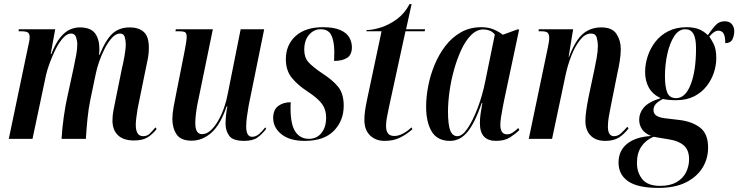

<svg xmlns="http://www.w3.org/2000/svg" viewBox="-20 -679 3611 939"><path d="M635 8Q584 8 557 -17.5Q530 -43 530 -90Q530 -114 535 -140Q540 -166 546 -195L576 -343Q582 -367 588.5 -402.5Q595 -438 595 -464Q595 -481 590 -498Q585 -515 567 -515Q547 -515 528 -494.5Q509 -474 493 -443Q477 -412 465.5 -379Q454 -346 449 -321L422 -192Q413 -149 408 -99.5Q403 -50 400 0H281Q284 -51 292 -108.5Q300 -166 311 -213L339 -342Q348 -384 353 -412Q358 -440 358 -463Q358 -479 352 -497Q346 -515 327 -515Q308 -515 288.5 -493.5Q269 -472 252.5 -439Q236 -406 223.5 -372Q211 -338 205 -312L139 0H23L117 -449Q120 -462 122.5 -474.5Q125 -487 125 -497Q125 -514 116.5 -520Q108 -526 83 -526H71L72 -536H250L228 -415H231Q252 -468 275 -496Q298 -524 322 -534.5Q346 -545 370 -545Q423 -545 444.5 -516.5Q466 -488 466 -440Q466 -433 465.5 -425.5Q465 -418 464 -411H467Q499 -488 532 -516.5Q565 -545 615 -545Q658 -545 683 -523Q708 -501 708 -446Q708 -413 701 -382Q694 -351 689 -324L653 -147Q649 -123 646.5 -102Q644 -81 644 -69Q644 -13 680 -13Q700 -13 713 -26Q726 -39 740 -56L746 -48Q726 -22 701.5 -7Q677 8 635 8Z M1174 10Q1119 10 1101 -15Q1083 -40 1083 -74Q1083 -89 1085.5 -115.5Q1088 -142 1092 -158H1088Q1058 -69 1014 -30Q970 9 917 9Q864 9 843.5 -22Q823 -53 823 -97Q823 -122 829 -156Q835 -190 841 -218L883 -430Q888 -455 890.5 -472.5Q893 -490 893 -499Q893 -514 887 -520Q881 -526 856 -526H838L840 -536H1021L950 -191Q943 -161 939 -129Q935 -97 935 -79Q935 -49 943.5 -36Q952 -23 968 -23Q990 -23 1010 -41Q1030 -59 1047 -88.5Q1064 -118 1076 -152.5Q1088 -187 1094 -221L1157 -536H1272L1196 -162Q1191 -134 1187.5 -107.5Q1184 -81 1184 -61Q1184 -10 1213 -10Q1231 -10 1247 -23.5Q1263 -37 1277 -56L1282 -49Q1263 -24 1240 -7Q1217 10 1174 10Z M1470 10Q1397 10 1356.5 -22.5Q1316 -55 1316 -102Q1316 -142 1340.5 -160.5Q1365 -179 1402 -179Q1401 -170 1401 -161Q1401 -152 1401 -143Q1402 -67 1425.5 -33.5Q1449 0 1491 0Q1529 0 1552 -28.5Q1575 -57 1575 -104Q1575 -143 1555 -170.5Q1535 -198 1485 -231Q1437 -262 1407.5 -298Q1378 -334 1378 -389Q1378 -460 1426 -503Q1474 -546 1559 -546Q1613 -546 1644.5 -532Q1676 -518 1688.5 -495.5Q1701 -473 1701 -448Q1701 -411 1677.5 -396Q1654 -381 1614 -381Q1614 -394 1614.5 -405.5Q1615 -417 1615 -428Q1614 -481 1599.5 -508.5Q1585 -536 1548 -536Q1515 -536 1491.5 -509Q1468 -482 1468 -435Q1468 -398 1488.5 -375Q1509 -352 1555 -321Q1608 -287 1634.5 -253.5Q1661 -220 1661 -162Q1661 -89 1613 -39.5Q1565 10 1470 10Z M1861 10Q1817 10 1789.5 -17Q1762 -44 1762 -92Q1762 -112 1765 -135Q1768 -158 1775 -191L1846 -526H1772L1773 -532Q1802 -532 1842 -544.5Q1882 -557 1920.5 -585Q1959 -613 1983 -659H1993L1966 -536H2059L2057 -526H1963L1881 -149Q1874 -116 1871 -97.5Q1868 -79 1868 -63Q1868 -39 1877.5 -26.5Q1887 -14 1909 -14Q1928 -14 1950.5 -25.5Q1973 -37 1992 -56L1997 -47Q1970 -23 1937.5 -6.5Q1905 10 1861 10Z M2181 10Q2119 10 2091.5 -35.5Q2064 -81 2064 -157Q2064 -204 2074 -257Q2084 -310 2105 -361Q2126 -412 2158 -454Q2190 -496 2234 -521Q2278 -546 2334 -546Q2369 -546 2395.5 -534.5Q2422 -523 2439 -509L2510 -535H2519L2446 -191Q2443 -176 2438.5 -153Q2434 -130 2430.5 -107Q2427 -84 2427 -68Q2427 -22 2460 -22Q2474 -22 2487 -30.5Q2500 -39 2515 -53L2520 -43Q2502 -25 2475 -7.5Q2448 10 2406 10Q2327 10 2327 -76Q2327 -100 2330.5 -123.5Q2334 -147 2339 -175H2336Q2302 -77 2266 -33.5Q2230 10 2181 10ZM2217 -13Q2241 -13 2267 -51.5Q2293 -90 2316.5 -152Q2340 -214 2354 -285L2400 -510Q2389 -524 2374.5 -529.5Q2360 -535 2344 -535Q2312 -535 2285 -508.5Q2258 -482 2237 -437.5Q2216 -393 2201 -339.5Q2186 -286 2178.5 -232.5Q2171 -179 2171 -134Q2171 -69 2182 -41Q2193 -13 2217 -13Z M2940 10Q2894 10 2868.5 -16Q2843 -42 2843 -87Q2843 -110 2847 -138Q2851 -166 2858 -202L2888 -344Q2892 -362 2898 -395.5Q2904 -429 2904 -455Q2904 -474 2898.5 -494.5Q2893 -515 2870 -515Q2842 -515 2817.5 -484.5Q2793 -454 2774.5 -407Q2756 -360 2746 -312L2680 0H2566L2659 -445Q2662 -459 2664 -472Q2666 -485 2666 -494Q2666 -509 2659.5 -517.5Q2653 -526 2628 -526H2614L2615 -536H2783L2761 -401H2763Q2794 -482 2831 -513.5Q2868 -545 2921 -545Q2974 -545 2995 -513Q3016 -481 3016 -439Q3016 -413 3011 -381Q3006 -349 2999 -319L2968 -164Q2962 -135 2957.5 -108.5Q2953 -82 2953 -60Q2953 -13 2983 -13Q3002 -13 3017.5 -27.5Q3033 -42 3048 -59L3054 -51Q3033 -23 3007 -6.5Q2981 10 2940 10Z M3200 240Q3099 240 3052 207.5Q3005 175 3005 116Q3005 59 3046 25Q3087 -9 3164 -14Q3133 -27 3119.5 -47.5Q3106 -68 3106 -94Q3106 -126 3128.5 -153Q3151 -180 3211 -199Q3171 -218 3153 -251Q3135 -284 3135 -327Q3135 -365 3147.5 -403.5Q3160 -442 3185 -474.5Q3210 -507 3248.5 -526.5Q3287 -546 3338 -546Q3370 -546 3394.5 -537.5Q3419 -529 3442 -507Q3457 -530 3476.5 -552.5Q3496 -575 3524 -575Q3548 -575 3559.5 -560.5Q3571 -546 3571 -526Q3571 -505 3562 -486.5Q3553 -468 3527 -468Q3527 -502 3518.5 -515.5Q3510 -529 3493 -529Q3473 -529 3449 -500Q3458 -488 3470.5 -463.5Q3483 -439 3483 -393Q3483 -360 3471.5 -324.5Q3460 -289 3436 -258Q3412 -227 3375 -208Q3338 -189 3287 -189Q3262 -189 3245.5 -191Q3229 -193 3222 -195Q3197 -182 3186.5 -169.5Q3176 -157 3176 -141Q3176 -122 3191.5 -112.5Q3207 -103 3237 -100L3305 -92Q3367 -84 3405 -54Q3443 -24 3443 43Q3443 98 3415 142.5Q3387 187 3333.5 213.5Q3280 240 3200 240ZM3287 -199Q3332 -199 3358 -266Q3384 -333 3384 -442Q3384 -492 3371 -514Q3358 -536 3332 -536Q3299 -536 3277 -501.5Q3255 -467 3243.5 -414.5Q3232 -362 3232 -306Q3232 -255 3243 -227Q3254 -199 3287 -199ZM3209 230Q3257 230 3288.5 212Q3320 194 3335 164Q3350 134 3350 100Q3350 55 3324.5 32.5Q3299 10 3254 3L3176 -10Q3138 6 3116.5 38Q3095 70 3095 118Q3095 164 3121 197Q3147 230 3209 230Z"/></svg>

Font: Noto Serif Display ExtraCondensed SemiBold
Style: Italic
Weight: 600
Width: 2
Italic angle: -12°
Designer: Monotype Design Team
Foundry: Monotype Imaging Inc.
Version: Version 2.009